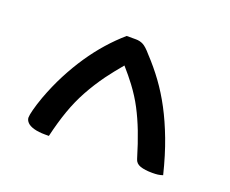

<svg xmlns="http://www.w3.org/2000/svg" viewBox="-75 -876 749 626"><g transform="rotate(20 300.0 -563.5)"><path d="M269 -760H301Q315 -760 326.5 -754Q338 -748 355 -728Q386 -695 411.5 -660Q437 -625 459 -583.5Q481 -542 500.5 -490.5Q520 -439 536 -374Q527 -371 519 -370Q511 -369 500 -369Q474 -369 458 -374.5Q442 -380 438 -395Q423 -445 408.5 -482.5Q394 -520 377 -552.5Q360 -585 336 -617Q318 -641 295 -667Q269 -636 249 -609Q223 -573 203 -536.5Q183 -500 168.5 -459Q154 -418 142 -367H129Q106 -367 90 -371.5Q74 -376 66.5 -384Q59 -392 59 -401Q59 -409 64 -428.5Q69 -448 79 -476Q96 -522 117 -562.5Q138 -603 162 -638.5Q186 -674 213 -704.5Q240 -735 269 -760Z"/></g></svg>

Font: Code D Ace
Style: Regular
Weight: 400
Version: Version 1.085; ttfautohint (v1.8.4.7-5d5b);Nerd Fonts 3.0.2